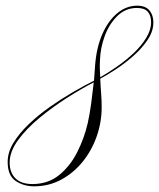

<svg xmlns="http://www.w3.org/2000/svg" viewBox="-20 -638 560 676"><path d="M338 -261Q338 -208 320.5 -158Q303 -108 271 -68.5Q239 -29 195.5 -5.5Q152 18 100 18Q63 18 35 -1Q7 -20 7 -68Q7 -102 27.5 -135.5Q48 -169 81.5 -201Q115 -233 155.5 -261.5Q196 -290 236.5 -313.5Q277 -337 311 -354Q313 -383 315 -410Q320 -472 340.5 -518.5Q361 -565 393 -591.5Q425 -618 463 -618Q492 -618 506 -601.5Q520 -585 520 -559Q520 -528 500 -498Q480 -468 450 -441.5Q420 -415 388 -394Q356 -373 333 -361Q334 -335 336 -310Q338 -285 338 -261ZM332 -425Q331 -410 331.5 -395.5Q332 -381 333 -366Q361 -382 392.5 -404Q424 -426 451 -451.5Q478 -477 495 -505Q512 -533 512 -560Q512 -583 500.5 -596.5Q489 -610 462 -610Q422 -610 393 -581.5Q364 -553 348.5 -510.5Q333 -468 332 -425ZM94 10Q149 10 188 -21.5Q227 -53 252 -102.5Q277 -152 289 -205Q296 -236 301 -273.5Q306 -311 310 -348Q267 -326 216 -293.5Q165 -261 119 -223Q73 -185 43.5 -144.5Q14 -104 14 -66Q14 -30 34.5 -10Q55 10 94 10Z"/></svg>

Font: Ballet 16pt
Style: Regular
Weight: 400
Designer: Maximiliano R. Sproviero
Foundry: Omnibus-Type
Version: Version 1.100; ttfautohint (v1.8.3)